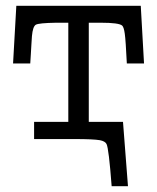

<svg xmlns="http://www.w3.org/2000/svg" viewBox="-20 -478 540 660"><path d="M24.9 -259.8 36.1 -458H463.9L475.1 -259.8H416Q412.1 -339.8 408.9 -362.3Q405.8 -384.8 399.9 -390.1Q388.7 -399.9 326.2 -399.9H285.2V-59.1H402.8L419.9 162.1H363.8Q354 32.2 346.2 17.1Q341.3 7.3 323.2 3.9Q300.3 0 235.8 0H97.2V-59.1H214.8V-399.9H172.9Q113.8 -398.9 103.3 -393.1Q92.8 -387.2 89.8 -354Q88.9 -339.8 87.9 -324.5Q86.9 -309.1 85.9 -290Q85 -271 84 -259.8Z"/></svg>

Font: CMU Concrete
Style: Roman
Weight: 500
Version: Version 0.7.0